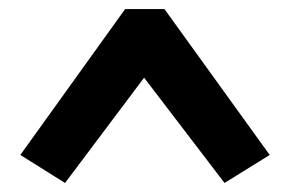

<svg xmlns="http://www.w3.org/2000/svg" viewBox="-20 -732 641 425"><path d="M124 -327 25 -389 257 -712H344L577 -389L477 -327L299 -560Z"/></svg>

Font: Literata 7pt
Style: Bold
Weight: 700
Designer: Latin by Veronika Burian and Jose Scaglione. Greek by Irene Vlachou. Cyrillic by Vera Evstafieva.
Foundry: TypeTogether
Version: Version 3.002